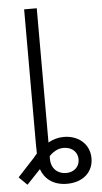

<svg xmlns="http://www.w3.org/2000/svg" viewBox="-83 -766 535 1006"><g transform="rotate(-5 184.0 -263.0)"><path d="M149.9 -727.5H83.5V0H84V31.2C77.6 38.1 70.8 45.4 64.5 53.7L-22 147L21 189.5L92.8 113.8C110.8 164.6 154.8 202.6 228.5 202.6C311.5 202.6 367.2 153.8 367.2 80.1C367.2 5.9 309.1 -43.5 231.9 -43.5C204.1 -43.5 176.8 -36.6 149.9 -21.5ZM149.9 64.9V50.3C177.2 22.9 203.6 11.2 234.4 14.2C273.4 17.1 299.3 43.9 299.3 80.1C299.3 119.1 270 146 228.5 146C185.1 146 149.9 116.7 149.9 64.9Z"/></g></svg>

Font: Raveo Light
Style: Regular
Weight: 300
Designer: Jakub Foglar, Rasmus Andersson (Inter)
Foundry: Jakubfoglar.com
Version: Version 1.100;Glyphs 3.2.3 (3260)